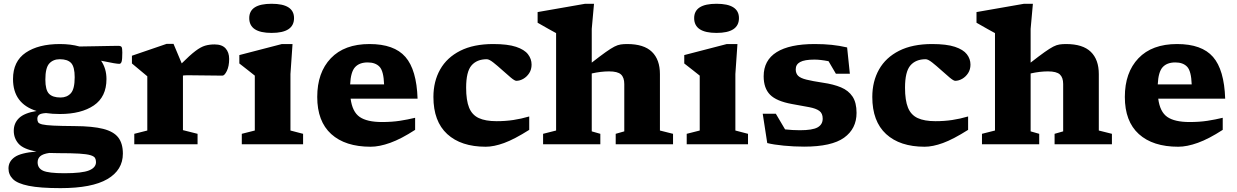

<svg xmlns="http://www.w3.org/2000/svg" viewBox="-20 -765 6558 1018"><path d="M297.5 -160.5Q257.5 -160.5 224 -165.5Q197.5 -164 187.8 -156.8Q178 -149.5 178 -135Q178 -124 182.2 -116.8Q186.5 -109.5 204.8 -105.2Q223 -101 263.2 -99Q303.5 -97 375.5 -96.5Q471 -96 527 -81.8Q583 -67.5 607.2 -35.8Q631.5 -4 631.5 49.5Q631.5 136.5 549.5 184.5Q467.5 232.5 301 232.5Q192 232.5 132 220.2Q72 208 48.5 184.5Q25 161 25 128Q25 91 57.8 68Q90.5 45 173.5 38.5Q104 26 78.5 -3Q53 -32 53 -71.5Q53 -112 81 -139Q109 -166 174 -176.5Q49 -215.5 49 -346Q49 -440 116.5 -485.8Q184 -531.5 297.5 -531.5Q355 -531.5 401.5 -518.5Q440 -519 480.8 -519.8Q521.5 -520.5 555.2 -521.2Q589 -522 606.5 -522Q621 -522 624.8 -515.5Q628.5 -509 628.5 -486.5Q628.5 -450 624.8 -438.2Q621 -426.5 612.5 -426.5Q604.5 -426.5 583 -430Q561.5 -433.5 516 -443Q544.5 -401.5 544.5 -346Q544.5 -251.5 477.5 -206Q410.5 -160.5 297.5 -160.5ZM301 -248Q335 -248 355.5 -270.5Q376 -293 376 -355.5Q376 -410.5 357.2 -430.8Q338.5 -451 297 -451Q262 -451 241.2 -428.2Q220.5 -405.5 220.5 -343Q220.5 -288 239.8 -268Q259 -248 301 -248ZM179.5 95.5Q179.5 127 208.5 140.2Q237.5 153.5 321.5 153.5Q415.5 153.5 452.2 138.5Q489 123.5 489 94.5Q489 81.5 483.8 72.5Q478.5 63.5 459.5 57.8Q440.5 52 400 49.5Q359.5 47 289.5 47Q264 47 241 46Q207.5 51 193.5 63.2Q179.5 75.5 179.5 95.5Z M1117.5 -529.5Q1157 -529.5 1176 -508.5Q1195 -487.5 1195 -452.5Q1195 -414 1182.8 -389Q1170.5 -364 1159.5 -364Q1111.5 -364 1068.2 -365Q1025 -366 978 -366Q960 -366 950 -364.5V-75L1027.5 -55.5V0H692V-55.5L761 -73V-360.5Q751.5 -369 729.2 -387Q707 -405 679.5 -428.5V-469.5L863.5 -532.5H900L943.5 -429Q987.5 -473 1016 -494.5Q1044.5 -516 1067.5 -522.8Q1090.5 -529.5 1117.5 -529.5Z M1420 -590.5Q1301.5 -590.5 1301.5 -669Q1301.5 -745 1420 -745Q1539 -745 1539 -669Q1539 -590.5 1420 -590.5ZM1531 -531.5 1520 -372.5V-73L1587 -55.5V0H1262V-55.5L1331 -73V-364Q1322.5 -371 1297.2 -390.8Q1272 -410.5 1249 -428.5V-473L1474.5 -531.5Z M1939 -531.5Q2070 -531.5 2129.5 -463.2Q2189 -395 2194 -242H1839Q1848 -172 1887 -145Q1926 -118 2005.5 -118Q2057.5 -118 2099.8 -124.5Q2142 -131 2181 -140.5V-76.5Q2107 -28.5 2049.2 -7.8Q1991.5 13 1945 13Q1810.5 13 1736.2 -54.2Q1662 -121.5 1662 -251Q1662 -380.5 1734 -456Q1806 -531.5 1939 -531.5ZM1929.5 -434Q1885.5 -434 1862.5 -408.8Q1839.5 -383.5 1836.5 -317.5H2016.5Q2014 -388.5 1992.2 -411.2Q1970.5 -434 1929.5 -434Z M2595 -531.5Q2671.5 -531.5 2716 -516.8Q2760.5 -502 2779.5 -477.2Q2798.5 -452.5 2798.5 -422.5Q2798.5 -396.5 2786 -377.2Q2773.5 -358 2754.8 -347.2Q2736 -336.5 2717.5 -336.5Q2709 -336.5 2688.2 -353.8Q2667.5 -371 2642.8 -393.5Q2618 -416 2595.8 -433.5Q2573.5 -451 2561 -451Q2508.5 -451 2480 -418Q2451.5 -385 2451.5 -300Q2451.5 -233 2467.2 -194.2Q2483 -155.5 2518.5 -139Q2554 -122.5 2613 -122.5Q2660.5 -122.5 2702 -128.8Q2743.5 -135 2786 -147.5V-76.5Q2707 -26.5 2652.8 -6.8Q2598.5 13 2555.5 13Q2424.5 13 2351.2 -54.2Q2278 -121.5 2278 -251Q2278 -333.5 2313.8 -396.8Q2349.5 -460 2420.2 -495.8Q2491 -531.5 2595 -531.5Z M3163 0H2859.5V-55.5L2928.5 -73V-589.5Q2918.5 -595 2889 -611.2Q2859.5 -627.5 2830.5 -644.5V-701L3082.5 -745H3129.5L3117.5 -612V-433Q3163 -468.5 3191.2 -488.5Q3219.5 -508.5 3237.5 -517.8Q3255.5 -527 3270.8 -529.2Q3286 -531.5 3305.5 -531.5Q3394 -531.5 3436.5 -490.2Q3479 -449 3479 -372V-73L3548.5 -55.5V0H3244.5V-55.5L3290 -68.5V-319.5Q3290 -354 3272.5 -370.2Q3255 -386.5 3209 -386.5Q3166.5 -386.5 3117.5 -375.5V-68.5L3163 -55.5Z M3779 -590.5Q3660.5 -590.5 3660.5 -669Q3660.5 -745 3779 -745Q3898 -745 3898 -669Q3898 -590.5 3779 -590.5ZM3890 -531.5 3879 -372.5V-73L3946 -55.5V0H3621V-55.5L3690 -73V-364Q3681.5 -371 3656.2 -390.8Q3631 -410.5 3608 -428.5V-473L3833.5 -531.5Z M4299.5 -531.5Q4349 -531.5 4389.8 -527.2Q4430.5 -523 4471.5 -513.5L4486 -374H4412L4373 -440.5Q4329.5 -449 4298.5 -449Q4246 -449 4222.5 -436.2Q4199 -423.5 4199 -397.5Q4199 -375.5 4211.8 -363Q4224.5 -350.5 4255.8 -342.8Q4287 -335 4343 -326.5Q4399 -318.5 4439 -301.8Q4479 -285 4500.2 -253Q4521.5 -221 4521.5 -166.5Q4521.5 -82.5 4455.5 -35Q4389.5 12.5 4243.5 12.5Q4189.5 12.5 4135.5 7.2Q4081.5 2 4048 -6.5L4024 -162H4093.5L4142.5 -79Q4182 -74.5 4221 -74.5Q4288.5 -74.5 4315.2 -89.8Q4342 -105 4342 -136Q4342 -164 4324.2 -177Q4306.5 -190 4270.5 -196.8Q4234.5 -203.5 4179 -213.5Q4096.5 -228.5 4062.8 -263Q4029 -297.5 4029 -360.5Q4029 -445.5 4097.8 -488.5Q4166.5 -531.5 4299.5 -531.5Z M4922 -531.5Q4998.5 -531.5 5043 -516.8Q5087.5 -502 5106.5 -477.2Q5125.5 -452.5 5125.5 -422.5Q5125.5 -396.5 5113 -377.2Q5100.5 -358 5081.8 -347.2Q5063 -336.5 5044.5 -336.5Q5036 -336.5 5015.2 -353.8Q4994.5 -371 4969.8 -393.5Q4945 -416 4922.8 -433.5Q4900.5 -451 4888 -451Q4835.5 -451 4807 -418Q4778.5 -385 4778.5 -300Q4778.5 -233 4794.2 -194.2Q4810 -155.5 4845.5 -139Q4881 -122.5 4940 -122.5Q4987.5 -122.5 5029 -128.8Q5070.5 -135 5113 -147.5V-76.5Q5034 -26.5 4979.8 -6.8Q4925.5 13 4882.5 13Q4751.5 13 4678.2 -54.2Q4605 -121.5 4605 -251Q4605 -333.5 4640.8 -396.8Q4676.5 -460 4747.2 -495.8Q4818 -531.5 4922 -531.5Z M5490 0H5186.5V-55.5L5255.5 -73V-589.5Q5245.5 -595 5216 -611.2Q5186.5 -627.5 5157.5 -644.5V-701L5409.5 -745H5456.5L5444.5 -612V-433Q5490 -468.5 5518.2 -488.5Q5546.5 -508.5 5564.5 -517.8Q5582.5 -527 5597.8 -529.2Q5613 -531.5 5632.5 -531.5Q5721 -531.5 5763.5 -490.2Q5806 -449 5806 -372V-73L5875.5 -55.5V0H5571.5V-55.5L5617 -68.5V-319.5Q5617 -354 5599.5 -370.2Q5582 -386.5 5536 -386.5Q5493.5 -386.5 5444.5 -375.5V-68.5L5490 -55.5Z M6221 -531.5Q6352 -531.5 6411.5 -463.2Q6471 -395 6476 -242H6121Q6130 -172 6169 -145Q6208 -118 6287.5 -118Q6339.5 -118 6381.8 -124.5Q6424 -131 6463 -140.5V-76.5Q6389 -28.5 6331.2 -7.8Q6273.5 13 6227 13Q6092.5 13 6018.2 -54.2Q5944 -121.5 5944 -251Q5944 -380.5 6016 -456Q6088 -531.5 6221 -531.5ZM6211.5 -434Q6167.5 -434 6144.5 -408.8Q6121.5 -383.5 6118.5 -317.5H6298.5Q6296 -388.5 6274.2 -411.2Q6252.5 -434 6211.5 -434Z"/></svg>

Font: Newsreader 6pt
Style: Bold
Weight: 700
Designer: Hugues Gentile
Foundry: Production Type
Version: Version 1.003; ttfautohint (v1.8.3)